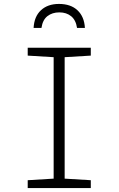

<svg xmlns="http://www.w3.org/2000/svg" viewBox="-20 -957 603 977"><path d="M121 0V-40L253 -48V-666L121 -674V-714H442V-674L309 -666V-48L442 -40V0ZM280 -937Q340 -937 374.5 -904.5Q409 -872 412 -815H372Q366 -855 342 -874.5Q318 -894 282 -894Q246 -894 221.5 -875Q197 -856 191 -815H151Q154 -873 188.5 -905Q223 -937 280 -937Z"/></svg>

Font: Noto Sans Mono SemiCondensed Light
Style: Regular
Weight: 300
Width: 4
Designer: Monotype Design Team
Foundry: Monotype Imaging Inc.
Version: Version 2.014; ttfautohint (v1.8.4.7-5d5b)